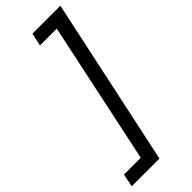

<svg xmlns="http://www.w3.org/2000/svg" viewBox="-353 -748 940 940"><g transform="rotate(-45 117.0 -278.0)"><path d="M-71.8 158.2 -58.1 90.8H58.1L214.4 -647H98.1L112.8 -713.9H306.2L120.1 158.2Z"/></g></svg>

Font: Open Sans
Style: Italic
Weight: 400
Italic angle: -12°
Designer: Monotype Design Team
Foundry: Monotype Imaging Inc.
Version: Version 3.000; ttfautohint (v1.8.4)